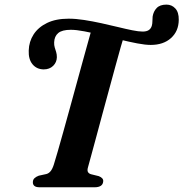

<svg xmlns="http://www.w3.org/2000/svg" viewBox="-20 -792 776 812"><path d="M270.5 -713Q300.5 -713 336 -707.5Q371.5 -702 408 -694Q444.5 -686 478.2 -677.8Q512 -669.5 539.2 -664Q566.5 -658.5 583 -658.5Q600 -658.5 609.2 -664.8Q618.5 -671 622 -683Q624.5 -691.5 624.5 -701.2Q624.5 -711 625.5 -722Q629 -744 642.8 -758.2Q656.5 -772.5 684 -772.5Q706.5 -772.5 721.5 -756.2Q736.5 -740 736 -708Q735.5 -660 703.2 -631Q671 -602 617.5 -602Q594.5 -602 560.5 -608.5Q526.5 -615 487.5 -624.5Q448.5 -634 409.5 -643.5Q370.5 -653 336.5 -659.5Q302.5 -666 279.5 -666Q242.5 -666 226.2 -652.2Q210 -638.5 209 -613Q208.5 -601 211.5 -591.2Q214.5 -581.5 217.5 -572Q220.5 -562.5 220.5 -550Q220 -528.5 204.8 -513.5Q189.5 -498.5 164.5 -498.5Q135 -499 117.5 -520.2Q100 -541.5 101.5 -578.5Q102.5 -616 122.2 -646.5Q142 -677 179.2 -695Q216.5 -713 270.5 -713ZM352.5 -86Q348 -71.5 352 -64.5Q356 -57.5 365.5 -55L398 -47Q418 -39 416.5 -25Q415.5 -12 406 -6Q396.5 0 381 0H147.5Q132 0 125.2 -6Q118.5 -12 119 -21.5Q119 -32 126 -38.5Q133 -45 144 -49L176 -56Q186 -58.5 193.8 -67.8Q201.5 -77 207.5 -95.5Q213.5 -114.5 224 -150.8Q234.5 -187 247.5 -233.8Q260.5 -280.5 275 -333Q289.5 -385.5 303.8 -438Q318 -490.5 331.2 -537.8Q344.5 -585 354.5 -621.8Q364.5 -658.5 370.5 -679L508.5 -653Q501.5 -631.5 491 -594.5Q480.5 -557.5 467.8 -510.8Q455 -464 441 -412.2Q427 -360.5 413.2 -310Q399.5 -259.5 387.5 -214.5Q375.5 -169.5 366.2 -136Q357 -102.5 352.5 -86Z"/></svg>

Font: Fraunces SemiBold
Style: Italic
Weight: 600
Italic angle: -16°
Version: Version 1.000;[b76b70a41]